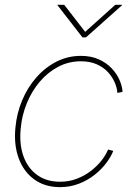

<svg xmlns="http://www.w3.org/2000/svg" viewBox="-20 -769 554 797"><path d="M229 7.8Q166.5 7.8 122.6 -23.9Q78.6 -55.7 57.9 -111.3Q37.1 -167 43.9 -238.3Q49.3 -298.3 71.8 -352.1Q94.2 -405.8 130.9 -447.5Q167.5 -489.3 214.6 -513.2Q261.7 -537.1 315.9 -537.1Q358.4 -537.1 390.1 -522.7Q421.9 -508.3 443.4 -485.6Q464.8 -462.9 476.1 -437Q487.3 -411.1 488.8 -387.7L467.3 -383.3Q465.8 -404.8 455.8 -427.7Q445.8 -450.7 427.2 -470.5Q408.7 -490.2 380.9 -502.4Q353 -514.6 315.9 -514.6Q265.1 -514.6 221.9 -491.9Q178.7 -469.2 145.5 -430.4Q112.3 -391.6 91.6 -341.1Q70.8 -290.5 65.9 -234.9Q59.6 -169.4 77.6 -119.9Q95.7 -70.3 134.5 -42.5Q173.3 -14.6 229 -14.6Q266.6 -14.6 299.1 -27.1Q331.5 -39.6 357.7 -59.8Q383.8 -80.1 401.9 -103.3Q419.9 -126.5 428.7 -148.4L450.2 -142.6Q440.9 -118.7 421.1 -92.3Q401.4 -65.9 372.6 -43.2Q343.8 -20.5 307.4 -6.3Q271 7.8 229 7.8ZM246.6 -749 333.5 -636.7 458.5 -749H486.8L486.3 -747.1L336.9 -613.8H322.3L218.8 -747.1V-749Z"/></svg>

Font: Inter 24pt Thin
Style: Italic
Weight: 250
Italic angle: -9.3988°
Version: Version 4.001;git-66647c0bb